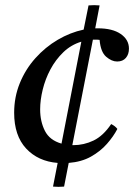

<svg xmlns="http://www.w3.org/2000/svg" viewBox="-20 -622 534 746"><path d="M229 103Q220 104 207.5 104Q195 104 186 103L204 11Q128 5 81.5 -45Q35 -95 35 -184Q35 -245 57 -299Q79 -353 117.5 -396Q156 -439 204.5 -467.5Q253 -496 305 -507L324 -601Q346 -603 367 -601L350 -512Q355 -512 360 -512Q417 -512 449 -490Q481 -468 481 -433Q481 -411 469 -397Q457 -383 435 -383Q414 -383 392.5 -401.5Q371 -420 367 -467Q362 -468 357 -468Q352 -468 349 -468Q345 -468 341 -468L261 -58Q263 -58 265 -58Q306 -58 343.5 -76Q381 -94 412 -140Q428 -132 436 -121Q421 -92 395.5 -63Q370 -34 333.5 -13.5Q297 7 247 11ZM219 -64 296 -460Q256 -448 226 -419Q196 -390 176 -352.5Q156 -315 146 -274Q136 -233 136 -197Q136 -150 154.5 -113.5Q173 -77 219 -64Z"/></svg>

Font: Castoro
Style: Italic
Weight: 400
Italic angle: -11°
Designer: John Hudson with Paul Hanslow, assisted by Kaja Sojewska.
Foundry: Tiro Typeworks Ltd.
Version: Version 2.04